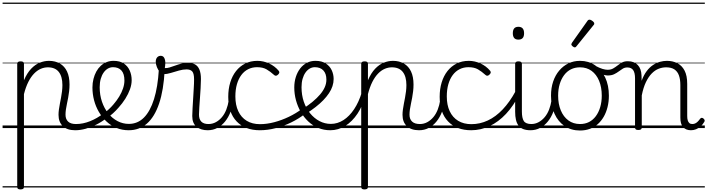

<svg xmlns="http://www.w3.org/2000/svg" viewBox="-20 -989 5464 1483"><path d="M138 474Q125 474 119 469.5Q113 465 113 455V-496Q113 -506 119.5 -510.5Q126 -515 139 -515Q153 -515 159 -510.5Q165 -506 165 -496V-369Q189 -425 220.5 -458Q252 -491 287.5 -505Q323 -519 358 -519Q407 -519 443 -498Q479 -477 498 -436.5Q517 -396 517 -336Q517 -310 514 -284.5Q511 -259 506.5 -234.5Q502 -210 497 -187Q492 -164 489 -143Q486 -122 486 -103Q486 -69 506 -50Q526 -31 566 -31Q576 -31 580.5 -23.5Q585 -16 584.5 -7Q584 2 578 9.5Q572 17 560 17Q499 17 465.5 -14.5Q432 -46 432 -102Q432 -121 435 -143Q438 -165 442.5 -188Q447 -211 451.5 -235Q456 -259 459 -283.5Q462 -308 462 -332Q462 -398 434 -433.5Q406 -469 350 -469Q322 -469 295 -457.5Q268 -446 243.5 -421Q219 -396 199 -356.5Q179 -317 165 -262V455Q165 465 158.5 469.5Q152 474 138 474ZM0 449H635V459H0ZM0 -20H635V0H0ZM0 -505H635V-500H0ZM0 -969H635V-959H0Z M562 17Q550 17 544.5 9.5Q539 2 540.5 -7Q542 -16 549 -23.5Q556 -31 568 -31Q621 -31 676 -53Q731 -75 778 -112Q786 -118 793 -115Q800 -112 804 -105Q808 -98 808.5 -89.5Q809 -81 802 -76Q765 -47 724 -26.5Q683 -6 641.5 5.5Q600 17 562 17ZM635 449V459ZM635 -20V0ZM635 -505V-500ZM635 -969V-959Z M782 -113Q802 -128 821 -145.5Q840 -163 856 -182Q882 -212 901 -243.5Q920 -275 930.5 -306.5Q941 -338 941 -367Q941 -419 918 -444.5Q895 -470 853 -470Q842 -470 837 -477.5Q832 -485 832.5 -494.5Q833 -504 839.5 -511.5Q846 -519 857 -519Q906 -519 936.5 -498.5Q967 -478 982 -444Q997 -410 997 -370Q997 -336 984 -299.5Q971 -263 948 -226.5Q925 -190 895 -157Q876 -135 853.5 -114.5Q831 -94 807 -75ZM635 449H1079V459H635ZM635 -20H1079V0H635ZM635 -505H1079V-500H635ZM635 -969H1079V-959H635Z M974 17Q923 17 879.5 -1Q836 -19 802 -51Q768 -83 743.5 -125Q719 -167 706.5 -215Q694 -263 694 -313Q694 -348 702 -379.5Q710 -411 724 -436.5Q738 -462 758 -480.5Q778 -499 803 -509Q828 -519 857 -519Q868 -519 873 -511.5Q878 -504 877 -494.5Q876 -485 870 -477.5Q864 -470 853 -470Q832 -470 813.5 -459.5Q795 -449 780.5 -428.5Q766 -408 758 -379.5Q750 -351 750 -315Q750 -255 767.5 -203.5Q785 -152 816 -113.5Q847 -75 888 -53.5Q929 -32 975 -32Q1043 -32 1091.5 -80.5Q1140 -129 1169.5 -223Q1199 -317 1207 -453Q1207 -463 1214.5 -467.5Q1222 -472 1231 -471.5Q1240 -471 1246.5 -465Q1253 -459 1252 -448Q1244 -293 1209 -189.5Q1174 -86 1115 -34.5Q1056 17 974 17ZM1079 449H1092V459H1079ZM1079 -20H1092V0H1079ZM1079 -505H1092V-500H1079ZM1079 -969H1092V-959H1079Z M1584 17Q1559 17 1537 10.5Q1515 4 1498.5 -9.5Q1482 -23 1473.5 -43.5Q1465 -64 1465 -93Q1465 -120 1467.5 -155.5Q1470 -191 1472 -230Q1474 -269 1476.5 -306.5Q1479 -344 1479 -376Q1479 -421 1465 -437Q1451 -453 1421 -453Q1394 -453 1362 -444Q1330 -435 1299 -425.5Q1268 -416 1244 -416Q1229 -416 1215 -432Q1201 -448 1192 -470.5Q1183 -493 1183 -513Q1183 -526 1187.5 -536Q1192 -546 1200.5 -552Q1209 -558 1221 -558Q1240 -558 1248.5 -542Q1257 -526 1257 -502Q1257 -493 1255.5 -482Q1254 -471 1253 -463Q1270 -462 1290 -468Q1310 -474 1333 -482.5Q1356 -491 1380.5 -497.5Q1405 -504 1430 -504Q1464 -504 1486.5 -491.5Q1509 -479 1520.5 -451Q1532 -423 1532 -378Q1532 -346 1529.5 -308Q1527 -270 1524.5 -232Q1522 -194 1519.5 -160.5Q1517 -127 1517 -104Q1517 -68 1535 -49.5Q1553 -31 1590 -31Q1601 -31 1606 -23.5Q1611 -16 1610.5 -7Q1610 2 1603.5 9.5Q1597 17 1584 17ZM1091 449H1659V459H1091ZM1091 -20H1659V0H1091ZM1091 -505H1659V-500H1091ZM1091 -969H1659V-959H1091Z M1584 17Q1573 17 1567.5 9.5Q1562 2 1562.5 -7Q1563 -16 1570 -23.5Q1577 -31 1590 -31Q1621 -31 1647.5 -45.5Q1674 -60 1694.5 -84.5Q1715 -109 1728 -142.5Q1741 -176 1747 -215Q1748 -226 1757 -229Q1766 -232 1774 -228Q1782 -224 1781 -213Q1776 -165 1760 -123.5Q1744 -82 1718.5 -50.5Q1693 -19 1659 -1Q1625 17 1584 17ZM1659 449V459ZM1659 -20V0ZM1659 -505V-500ZM1659 -969V-959Z M1987 17Q1873 17 1808 -51Q1743 -119 1743 -241Q1743 -302 1758.5 -352.5Q1774 -403 1803 -440Q1832 -477 1873.5 -498Q1915 -519 1968 -519Q2014 -519 2058 -499Q2102 -479 2133 -442Q2138 -435 2137.5 -428.5Q2137 -422 2128 -413Q2119 -404 2111 -404Q2103 -404 2097 -410Q2067 -437 2038.5 -453.5Q2010 -470 1965 -470Q1928 -470 1897 -454.5Q1866 -439 1844 -409.5Q1822 -380 1810 -338.5Q1798 -297 1798 -244Q1798 -178 1820.5 -130Q1843 -82 1885.5 -56Q1928 -30 1988 -30Q1999 -30 2004.5 -23Q2010 -16 2010 -6.5Q2010 3 2004.5 10Q1999 17 1987 17ZM1659 449H2194V459H1659ZM1659 -20H2194V0H1659ZM1659 -505H2194V-500H1659ZM1659 -969H2194V-959H1659Z M1987 17Q1974 17 1968 10Q1962 3 1962.5 -6.5Q1963 -16 1969.5 -23Q1976 -30 1988 -30Q2041 -30 2098 -45Q2155 -60 2210.5 -86.5Q2266 -113 2314 -149Q2322 -155 2329.5 -152.5Q2337 -150 2342 -143Q2347 -136 2346.5 -127Q2346 -118 2338 -111Q2288 -72 2229.5 -43.5Q2171 -15 2109 1Q2047 17 1987 17ZM2194 449V459ZM2194 -20V0ZM2194 -505V-500ZM2194 -969V-959Z M2320 -149Q2362 -176 2395 -203.5Q2428 -231 2452 -259Q2476 -287 2488.5 -315.5Q2501 -344 2501 -374Q2501 -420 2477.5 -445Q2454 -470 2412 -470Q2402 -470 2397 -477.5Q2392 -485 2392.5 -494.5Q2393 -504 2399 -511.5Q2405 -519 2417 -519Q2465 -519 2496 -499Q2527 -479 2542 -447Q2557 -415 2557 -379Q2557 -351 2548 -323.5Q2539 -296 2521 -269Q2503 -242 2477.5 -215.5Q2452 -189 2418 -162.5Q2384 -136 2343 -110ZM2194 449H2638V459H2194ZM2194 -20H2638V0H2194ZM2194 -505H2638V-500H2194ZM2194 -969H2638V-959H2194Z M2531 17Q2481 17 2438 -1Q2395 -19 2361 -51Q2327 -83 2303 -125Q2279 -167 2266 -215Q2253 -263 2253 -313Q2253 -357 2265 -394.5Q2277 -432 2298.5 -460Q2320 -488 2350 -503.5Q2380 -519 2416 -519Q2427 -519 2432 -511.5Q2437 -504 2436 -494.5Q2435 -485 2429 -477.5Q2423 -470 2412 -470Q2391 -470 2372.5 -459.5Q2354 -449 2339.5 -428.5Q2325 -408 2317 -379.5Q2309 -351 2309 -315Q2309 -255 2326.5 -203.5Q2344 -152 2375.5 -113.5Q2407 -75 2448 -53.5Q2489 -32 2535 -32Q2587 -32 2633 -61.5Q2679 -91 2715.5 -146Q2752 -201 2775 -277Q2777 -286 2786 -286.5Q2795 -287 2802 -281Q2809 -275 2806 -263Q2783 -174 2741.5 -111.5Q2700 -49 2646 -16Q2592 17 2531 17ZM2638 449V459ZM2638 -20V0ZM2638 -505V-500ZM2638 -969V-959Z M2795 474Q2782 474 2776 469.5Q2770 465 2770 455V-496Q2770 -506 2776.5 -510.5Q2783 -515 2796 -515Q2810 -515 2816 -510.5Q2822 -506 2822 -496V-369Q2846 -425 2877.5 -458Q2909 -491 2944.5 -505Q2980 -519 3015 -519Q3064 -519 3100 -498Q3136 -477 3155 -436.5Q3174 -396 3174 -336Q3174 -310 3171 -284.5Q3168 -259 3163.5 -234.5Q3159 -210 3154 -187Q3149 -164 3146 -143Q3143 -122 3143 -103Q3143 -69 3163 -50Q3183 -31 3223 -31Q3233 -31 3237.5 -23.5Q3242 -16 3241.5 -7Q3241 2 3235 9.5Q3229 17 3217 17Q3156 17 3122.5 -14.5Q3089 -46 3089 -102Q3089 -121 3092 -143Q3095 -165 3099.5 -188Q3104 -211 3108.5 -235Q3113 -259 3116 -283.5Q3119 -308 3119 -332Q3119 -398 3091 -433.5Q3063 -469 3007 -469Q2979 -469 2952 -457.5Q2925 -446 2900.5 -421Q2876 -396 2856 -356.5Q2836 -317 2822 -262V455Q2822 465 2815.5 469.5Q2809 474 2795 474ZM2638 449H3292V459H2638ZM2638 -20H3292V0H2638ZM2638 -505H3292V-500H2638ZM2638 -969H3292V-959H2638Z M3217 17Q3206 17 3200.5 9.5Q3195 2 3195.5 -7Q3196 -16 3203 -23.5Q3210 -31 3223 -31Q3254 -31 3280.5 -45.5Q3307 -60 3327.5 -84.5Q3348 -109 3361 -142.5Q3374 -176 3380 -215Q3381 -226 3390 -229Q3399 -232 3407 -228Q3415 -224 3414 -213Q3409 -165 3393 -123.5Q3377 -82 3351.5 -50.5Q3326 -19 3292 -1Q3258 17 3217 17ZM3292 449V459ZM3292 -20V0ZM3292 -505V-500ZM3292 -969V-959Z M3620 17Q3506 17 3441 -51Q3376 -119 3376 -241Q3376 -302 3391.5 -352.5Q3407 -403 3436 -440Q3465 -477 3506.5 -498Q3548 -519 3601 -519Q3647 -519 3691 -499Q3735 -479 3766 -442Q3771 -435 3770.5 -428.5Q3770 -422 3761 -413Q3752 -404 3744 -404Q3736 -404 3730 -410Q3700 -437 3671.5 -453.5Q3643 -470 3598 -470Q3561 -470 3530 -454.5Q3499 -439 3477 -409.5Q3455 -380 3443 -338.5Q3431 -297 3431 -244Q3431 -178 3453.5 -130Q3476 -82 3518.5 -56Q3561 -30 3621 -30Q3632 -30 3637.5 -23Q3643 -16 3643 -6.5Q3643 3 3637.5 10Q3632 17 3620 17ZM3292 449H3827V459H3292ZM3292 -20H3827V0H3292ZM3292 -505H3827V-500H3292ZM3292 -969H3827V-959H3292Z M3619 17Q3607 17 3601 10Q3595 3 3595 -6.5Q3595 -16 3602 -23Q3609 -30 3621 -30Q3687 -30 3748 -58.5Q3809 -87 3863 -144Q3917 -201 3962 -284Q3967 -292 3976 -290Q3985 -288 3991 -280Q3997 -272 3992 -262Q3947 -172 3888.5 -109.5Q3830 -47 3761.5 -15Q3693 17 3619 17ZM3827 449V459ZM3827 -20V0ZM3827 -505V-500ZM3827 -969V-959Z M4078 17Q4045 17 4021.5 8Q3998 -1 3984.5 -19.5Q3971 -38 3965 -64.5Q3959 -91 3959 -126V-496Q3959 -506 3965.5 -510.5Q3972 -515 3984 -515Q3998 -515 4004.5 -510.5Q4011 -506 4011 -496V-128Q4011 -77 4026 -54Q4041 -31 4085 -31Q4094 -31 4098.5 -23.5Q4103 -16 4102.5 -7Q4102 2 4096 9.5Q4090 17 4078 17ZM3984 -683Q3962 -683 3951.5 -695.5Q3941 -708 3941 -732Q3941 -757 3951.5 -769.5Q3962 -782 3984 -782Q4006 -782 4017 -769.5Q4028 -757 4028 -732Q4028 -707 4017 -695Q4006 -683 3984 -683ZM3827 449H4152V459H3827ZM3827 -20H4152V0H3827ZM3827 -505H4152V-500H3827ZM3827 -969H4152V-959H3827Z M4077 17Q4066 17 4060.5 9.5Q4055 2 4055.5 -7Q4056 -16 4063 -23.5Q4070 -31 4083 -31Q4114 -31 4140.5 -45.5Q4167 -60 4187.5 -84.5Q4208 -109 4221 -142.5Q4234 -176 4240 -215Q4241 -226 4250 -229Q4259 -232 4267 -228Q4275 -224 4274 -213Q4269 -165 4253 -123.5Q4237 -82 4211.5 -50.5Q4186 -19 4152 -1Q4118 17 4077 17ZM4152 449V459ZM4152 -20V0ZM4152 -505V-500ZM4152 -969V-959Z M4460 19Q4392 19 4341.5 -15Q4291 -49 4263.5 -109.5Q4236 -170 4236 -250Q4236 -310 4252.5 -359Q4269 -408 4299.5 -444Q4330 -480 4370.5 -499.5Q4411 -519 4460 -519Q4526 -519 4576 -485Q4626 -451 4654.5 -390.5Q4683 -330 4683 -250Q4683 -203 4672.5 -161.5Q4662 -120 4643 -87Q4624 -54 4597 -30Q4570 -6 4535.5 6.5Q4501 19 4460 19ZM4460 -31Q4499 -31 4529.5 -46.5Q4560 -62 4582 -91.5Q4604 -121 4616 -161.5Q4628 -202 4628 -250Q4628 -315 4607.5 -364.5Q4587 -414 4549.5 -441.5Q4512 -469 4460 -469Q4421 -469 4390 -453.5Q4359 -438 4337 -408.5Q4315 -379 4303 -339Q4291 -299 4291 -250Q4291 -186 4311.5 -136.5Q4332 -87 4370 -59Q4408 -31 4460 -31ZM4152 449H4753V459H4152ZM4152 -20H4753V0H4152ZM4152 -505H4753V-500H4152ZM4152 -969H4753V-959H4152Z M4674 -406Q4661 -406 4643.5 -411Q4626 -416 4607 -425Q4588 -434 4569 -445Q4561 -450 4559.5 -457.5Q4558 -465 4560.5 -471.5Q4563 -478 4568 -481Q4573 -484 4578 -481Q4610 -464 4633 -457Q4656 -450 4673 -450Q4698 -450 4715.5 -460Q4733 -470 4749.5 -483Q4766 -496 4784 -506Q4802 -516 4829 -516Q4837 -516 4841 -509Q4845 -502 4845 -492.5Q4845 -483 4840 -475.5Q4835 -468 4826 -468Q4806 -468 4791 -459Q4776 -450 4759.5 -437.5Q4743 -425 4723 -415.5Q4703 -406 4674 -406ZM4753 449V459ZM4753 -20V0ZM4753 -505V-500ZM4753 -969V-959Z M4420 -623Q4413 -623 4403 -631Q4393 -639 4393 -647Q4393 -649 4394.5 -651.5Q4396 -654 4398 -659L4517 -827Q4520 -832 4524 -834.5Q4528 -837 4534 -837Q4540 -837 4548.5 -832Q4557 -827 4563.5 -820.5Q4570 -814 4570 -808Q4570 -803 4569 -800.5Q4568 -798 4563 -793L4433 -632Q4427 -623 4420 -623Z M4910 15Q4897 15 4891 10.5Q4885 6 4885 -4V-383Q4885 -427 4870.5 -447.5Q4856 -468 4826 -468Q4817 -468 4812 -475.5Q4807 -483 4807.5 -492.5Q4808 -502 4813.5 -509Q4819 -516 4829 -516Q4855 -516 4874 -508.5Q4893 -501 4906.5 -486.5Q4920 -472 4927 -452Q4934 -432 4935 -406L4936 -365Q4952 -409 4974.5 -439Q4997 -469 5023.5 -486.5Q5050 -504 5077.5 -511.5Q5105 -519 5131 -519Q5176 -519 5211.5 -501Q5247 -483 5267.5 -444Q5288 -405 5288 -341V-93Q5288 -73 5292 -59.5Q5296 -46 5304.5 -38.5Q5313 -31 5327 -31Q5338 -31 5348 -35Q5358 -39 5368 -48.5Q5378 -58 5388 -72Q5394 -79 5400.5 -79Q5407 -79 5414 -73Q5421 -67 5422.5 -60.5Q5424 -54 5420 -48Q5409 -28 5392 -13Q5375 2 5356 9.5Q5337 17 5317 17Q5298 17 5282.5 11Q5267 5 5256 -7.5Q5245 -20 5240 -38Q5235 -56 5235 -81V-332Q5235 -376 5224 -406.5Q5213 -437 5189 -453Q5165 -469 5125 -469Q5096 -469 5067.5 -458Q5039 -447 5014 -421.5Q4989 -396 4969 -354.5Q4949 -313 4937 -252V-4Q4937 6 4930.5 10.5Q4924 15 4910 15ZM4753 449H5424V459H4753ZM4753 -20H5424V0H4753ZM4753 -505H5424V-500H4753ZM4753 -969H5424V-959H4753Z"/></svg>

Font: Playwrite IT Trad Guides
Style: Regular
Weight: 400
Designer: Veronika Burian, José Scaglione
Foundry: TypeTogether
Version: Version 1.003